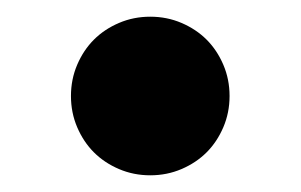

<svg xmlns="http://www.w3.org/2000/svg" viewBox="-20 -390 360 230"><path d="M160 -180Q140 -180 122.5 -187.5Q105 -195 92.5 -207.5Q80 -220 72.5 -237.5Q65 -255 65 -275Q65 -295 72.5 -312.5Q80 -330 92.5 -342.5Q105 -355 122.5 -362.5Q140 -370 160 -370Q180 -370 197.5 -362.5Q215 -355 227.5 -342.5Q240 -330 247.5 -312.5Q255 -295 255 -275Q255 -255 247.5 -237.5Q240 -220 227.5 -207.5Q215 -195 197.5 -187.5Q180 -180 160 -180Z"/></svg>

Font: Golos Text VF
Style: Regular
Weight: 400
Designer: A.Korolkova, Vitaly Kuzmin
Foundry: ParaType Ltd
Version: Version 2.003